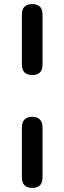

<svg xmlns="http://www.w3.org/2000/svg" viewBox="-20 -732 315 939"><path d="M138 -365Q113 -365 100 -378Q87 -391 87 -416V-661Q87 -687 100 -699.5Q113 -712 138 -712Q162 -712 175 -699.5Q188 -687 188 -661V-416Q188 -365 138 -365ZM138 187Q113 187 100 174Q87 161 87 136V-109Q87 -134 100 -147.5Q113 -161 138 -161Q162 -161 175 -147.5Q188 -134 188 -109V136Q188 187 138 187Z"/></svg>

Font: Nunito SemiBold
Style: Regular
Weight: 600
Designer: Vernon Adams
Foundry: Vernon Adams
Version: Version 3.602